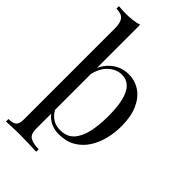

<svg xmlns="http://www.w3.org/2000/svg" viewBox="-287 -868 1133 1133"><g transform="rotate(45 279.5 -301.0)"><path d="M166 -783V88Q166 131 191.5 145.5Q217 160 262 160V181Q240 180 201 178.5Q162 177 118 177Q87 177 56.5 178.5Q26 180 10 181V160Q46 160 61 147Q76 134 76 98V-663Q76 -708 60 -729.5Q44 -751 0 -751V-772Q32 -769 62 -769Q91 -769 117.5 -772.5Q144 -776 166 -783ZM326 -529Q379 -529 421 -500.5Q463 -472 487.5 -417Q512 -362 512 -281Q512 -227 499 -174.5Q486 -122 458.5 -79.5Q431 -37 387.5 -11.5Q344 14 283 14Q236 14 201.5 -8Q167 -30 155 -61L165 -75Q179 -47 205.5 -28Q232 -9 272 -9Q328 -9 359 -44Q390 -79 402.5 -137.5Q415 -196 415 -267Q415 -347 402 -398Q389 -449 363 -474Q337 -499 299 -499Q250 -499 210 -458.5Q170 -418 159 -336L147 -350Q158 -435 207.5 -482Q257 -529 326 -529Z"/></g></svg>

Font: Playfair Display
Style: Regular
Weight: 400
Designer: Claus Eggers Sørensen
Foundry: Claus Eggers Sørensen
Version: Version 1.203